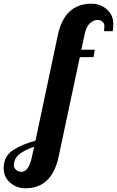

<svg xmlns="http://www.w3.org/2000/svg" viewBox="-222 -769 633 1039"><path d="M388 -600H341Q343 -620 343 -627Q343 -643 332 -652Q321 -661 305 -661Q284 -661 264 -642.5Q244 -624 235 -579L218 -500H291L284 -460H210L95 80Q58 250 -84 250Q-132 250 -167 219.5Q-202 189 -202 142Q-202 109 -189.5 84.5Q-177 60 -150.5 43Q-124 26 -98.5 15.5Q-73 5 -30 -8L91 -579Q127 -749 273 -749Q321 -749 356 -718.5Q391 -688 391 -641Q391 -618 388 -600ZM-147 128Q-147 139 -135 150Q-123 161 -107 161Q-67 161 -50 83L-37 25Q-90 43 -118.5 66.5Q-147 90 -147 128Z"/></svg>

Font: Lobster 1.3
Style: Regular
Weight: 400
Designer: Pablo Impallari
Foundry: Pablo Impallari. www.impallari.com
Version: Version 1.003 2010